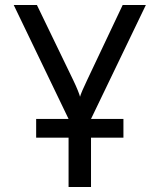

<svg xmlns="http://www.w3.org/2000/svg" viewBox="-20 -750 640 770"><path d="M125 -198V-273H255L35 -730H128L273 -430Q285 -405 292 -387.5Q299 -370 301 -362Q303 -370 310.5 -387.5Q318 -405 330 -430L472 -730H565L345 -273H475V-198H345V0H255V-198Z"/></svg>

Font: JetBrainsMono NF
Style: Regular
Weight: 400
Designer: Philipp Nurullin, Konstantin Bulenkov
Foundry: JetBrains
Version: Version 2.251; ttfautohint (v1.8.3);Nerd Fonts 2.2.2